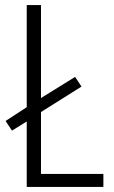

<svg xmlns="http://www.w3.org/2000/svg" viewBox="-20 -734 447 754"><path d="M85 0V-257L27 -221L2 -259L85 -313V-714H141V-349L275 -432L300 -394L141 -294V-51H386V0Z"/></svg>

Font: Noto Sans Myanmar UI Condensed Light
Style: Regular
Weight: 300
Width: 3
Designer: Monotype Design Team
Foundry: Monotype Imaging Inc.
Version: Version 2.103; ttfautohint (v1.8.4.7-5d5b)